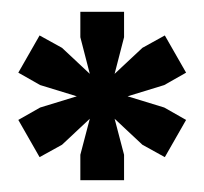

<svg xmlns="http://www.w3.org/2000/svg" viewBox="-20 -749 346 325"><path d="M116 -444V-487L132 -548L85 -504L47 -483L11 -546L48 -567L110 -586L48 -605L11 -626L47 -689L85 -668L132 -624L116 -686V-729H190V-686L174 -624L221 -668L259 -689L295 -626L258 -605L196 -586L258 -567L295 -546L259 -483L221 -504L174 -548L190 -487V-444Z"/></svg>

Font: Mona Sans ExtraLight Black
Style: Regular
Weight: 900
Version: Version 2.000